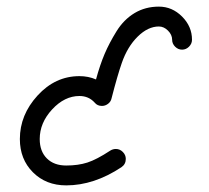

<svg xmlns="http://www.w3.org/2000/svg" viewBox="-20 -570 630 580"><path d="M270 -330Q282 -374 296 -407Q310 -440 332 -475.5Q354 -511 386.5 -530.5Q419 -550 460 -550Q500 -550 530 -520Q560 -490 560 -450Q560 -438 551 -429Q542 -420 530 -420Q518 -420 509 -429Q500 -438 500 -450Q500 -465 487.5 -477.5Q475 -490 460 -490Q427 -490 396 -459.5Q365 -429 348 -380Q335 -343 317 -273Q315 -263 306.5 -256.5Q298 -250 288 -250Q274 -250 266 -260Q248 -280 220 -280Q175 -280 137.5 -239.5Q100 -199 100 -150Q100 -113 121.5 -91.5Q143 -70 180 -70Q216 -70 244 -79Q272 -88 313 -115Q321 -120 330 -120Q342 -120 351 -111Q360 -102 360 -90Q360 -74 347 -65Q264 -10 180 -10Q119 -10 79.5 -49.5Q40 -89 40 -150Q40 -223 93.5 -281.5Q147 -340 220 -340Q247 -340 270 -330Z"/></svg>

Font: Pecita
Style: Book
Weight: 400
Width: 7
Version: Version 4.3